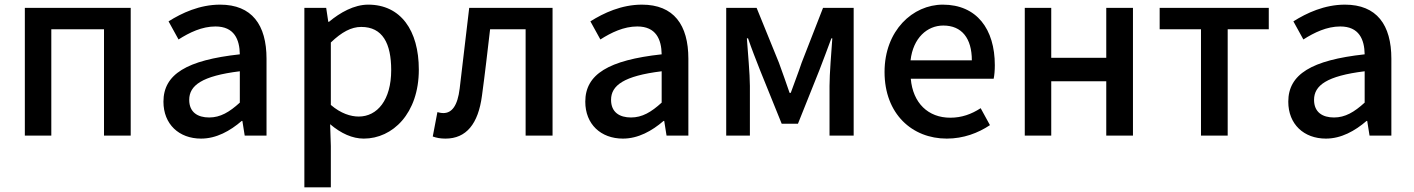

<svg xmlns="http://www.w3.org/2000/svg" viewBox="-20 -584 6089 827"><path d="M87 0H201V-458H428V0H543V-550H87Z M846 13C912 13 971 -20 1021 -63H1024L1034 0H1128V-331C1128 -477 1065 -564 928 -564C840 -564 763 -528 706 -492L749 -414C796 -444 850 -470 908 -470C989 -470 1012 -414 1013 -350C784 -325 684 -264 684 -146C684 -49 751 13 846 13ZM881 -78C832 -78 795 -100 795 -154C795 -216 850 -257 1013 -277V-142C968 -101 929 -78 881 -78Z M1291 223H1405V45L1402 -49C1449 -9 1498 13 1547 13C1671 13 1784 -95 1784 -284C1784 -453 1706 -564 1566 -564C1505 -564 1445 -530 1397 -490H1394L1385 -550H1291ZM1525 -82C1491 -82 1448 -95 1405 -132V-401C1452 -446 1493 -468 1536 -468C1628 -468 1665 -397 1665 -282C1665 -153 1605 -82 1525 -82Z M1899 13C1988 13 2040 -50 2056 -172C2069 -267 2080 -364 2091 -458H2244V0H2360V-550H2001C1987 -434 1974 -318 1960 -203C1951 -128 1926 -97 1890 -97C1880 -97 1872 -99 1864 -101L1844 4C1861 10 1877 13 1899 13Z M2663 13C2729 13 2788 -20 2838 -63H2841L2851 0H2945V-331C2945 -477 2882 -564 2745 -564C2657 -564 2580 -528 2523 -492L2566 -414C2613 -444 2667 -470 2725 -470C2806 -470 2829 -414 2830 -350C2601 -325 2501 -264 2501 -146C2501 -49 2568 13 2663 13ZM2698 -78C2649 -78 2612 -100 2612 -154C2612 -216 2667 -257 2830 -277V-142C2785 -101 2746 -78 2698 -78Z M3108 0H3210V-214C3210 -266 3201 -360 3197 -419H3202C3217 -375 3237 -324 3254 -281L3347 -51H3417L3509 -281C3525 -324 3545 -374 3561 -419H3565C3561 -360 3553 -266 3553 -214V0H3657V-550H3525L3433 -314C3418 -269 3401 -226 3386 -184H3381C3367 -226 3351 -269 3335 -314L3239 -550H3108Z M4058 13C4130 13 4193 -11 4244 -45L4204 -118C4164 -92 4122 -77 4073 -77C3978 -77 3912 -140 3903 -245H4260C4263 -258 4265 -281 4265 -303C4265 -459 4187 -564 4041 -564C3912 -564 3790 -453 3790 -274C3790 -93 3909 13 4058 13ZM3902 -324C3913 -421 3974 -474 4043 -474C4123 -474 4166 -419 4166 -324Z M4394 0H4508V-234H4745V0H4860V-550H4745V-335H4508V-550H4394Z M5153 0H5268V-458H5445V-550H4975V-458H5153Z M5691 13C5757 13 5816 -20 5866 -63H5869L5879 0H5973V-331C5973 -477 5910 -564 5773 -564C5685 -564 5608 -528 5551 -492L5594 -414C5641 -444 5695 -470 5753 -470C5834 -470 5857 -414 5858 -350C5629 -325 5529 -264 5529 -146C5529 -49 5596 13 5691 13ZM5726 -78C5677 -78 5640 -100 5640 -154C5640 -216 5695 -257 5858 -277V-142C5813 -101 5774 -78 5726 -78Z"/></svg>

Font: Noto Sans CJK JP Medium
Style: Regular
Weight: 500
Designer: Ryoko NISHIZUKA (kana & ideographs); Paul D. Hunt (Latin, Greek & Cyrillic); Wenlong ZHANG (bopomofo); Sandoll Communica
Foundry: Adobe Systems Incorporated
Version: Version 1.004;PS 1.004;hotconv 1.0.82;makeotf.lib2.5.63406